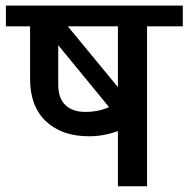

<svg xmlns="http://www.w3.org/2000/svg" viewBox="-35 -646 654 666"><path d="M374 0V-191.4Q324.7 -173.3 273.9 -173.3Q179.7 -173.3 124.5 -225.1Q69.3 -276.9 69.3 -373V-554.7H-14.6V-626.5H599.1V-554.7H475.1V0ZM374 -554.7H200.2L374 -343.8ZM260.7 -257.8Q306.6 -257.8 343.3 -274.4L167 -489.3V-353Q167 -305.2 191.9 -281.5Q216.8 -257.8 260.7 -257.8Z"/></svg>

Font: Khula Semibold
Style: Regular
Weight: 600
Designer: Erin McLaughlin, Steve Matteson
Version: Version 1.000;PS 1.0;hotconv 1.0.72;makeotf.lib2.5.5900